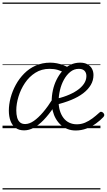

<svg xmlns="http://www.w3.org/2000/svg" viewBox="-20 -1015 846 1520"><path d="M171 17Q130 17 103 -3Q76 -23 63 -58.5Q50 -94 50 -139Q50 -188 64 -241Q78 -294 105 -343.5Q132 -393 171.5 -433Q211 -473 263 -496Q315 -519 378 -519Q404 -519 430 -514Q456 -509 481 -499.5Q506 -490 529 -476L491 -438Q467 -453 437.5 -461.5Q408 -470 372 -470Q309 -470 260 -439Q211 -408 177.5 -358Q144 -308 126.5 -250.5Q109 -193 109 -141Q109 -110 115.5 -85.5Q122 -61 137.5 -47Q153 -33 179 -33Q212 -33 247.5 -57.5Q283 -82 321 -126.5Q359 -171 397 -232L408 -169Q366 -107 326 -65.5Q286 -24 247.5 -3.5Q209 17 171 17ZM579 18Q544 18 514.5 6.5Q485 -5 462 -25.5Q439 -46 422.5 -74.5Q406 -103 397.5 -137.5Q389 -172 389 -210Q389 -255 398.5 -299.5Q408 -344 427.5 -383.5Q447 -423 474 -453.5Q501 -484 536.5 -501.5Q572 -519 614 -519Q649 -519 672.5 -506Q696 -493 708 -471Q720 -449 720 -421Q720 -379 699 -343Q678 -307 639 -277Q600 -247 544 -224Q488 -201 417 -184L404 -228Q460 -239 507 -257Q554 -275 589 -298.5Q624 -322 644 -351Q664 -380 664 -413Q664 -439 649 -454.5Q634 -470 604 -470Q566 -470 536.5 -446Q507 -422 486 -384Q465 -346 454.5 -300.5Q444 -255 444 -212Q444 -172 454 -139Q464 -106 482.5 -81.5Q501 -57 528 -44Q555 -31 588 -31Q623 -31 653.5 -44Q684 -57 712 -78Q740 -99 765 -122Q773 -131 781.5 -130Q790 -129 797 -122Q804 -115 805.5 -107Q807 -99 799 -89Q774 -62 740 -37.5Q706 -13 665 2.5Q624 18 579 18ZM0 475H775V485H0ZM0 -20H775V0H0ZM0 -505H775V-500H0ZM0 -995H775V-985H0Z"/></svg>

Font: Playwrite CZ Guides
Style: Regular
Weight: 400
Designer: Veronika Burian, José Scaglione
Foundry: TypeTogether
Version: Version 1.003